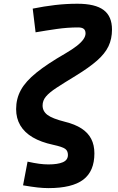

<svg xmlns="http://www.w3.org/2000/svg" viewBox="-20 -762 626 1017"><path d="M236.8 234.4Q210 234.4 178.7 231Q147.5 227.5 102.1 219.7L126 94.2Q162.1 102.1 187.7 105.5Q213.4 108.9 236.8 108.9Q285.6 108.9 312.7 97.4Q339.8 85.9 339.8 58.6Q339.8 37.1 325.2 26.4Q310.5 15.6 261.2 4.9Q197.3 -8.8 153.6 -34.4Q109.9 -60.1 87.6 -97.7Q65.4 -135.3 65.4 -184.1Q65.4 -239.3 90.6 -285.2Q115.7 -331.1 172.9 -377.2Q230 -423.3 325.7 -478.5Q363.3 -500.5 387 -519Q410.6 -537.6 421.9 -554Q433.1 -570.3 433.1 -585Q433.1 -601.6 423.6 -609.1Q414.1 -616.7 394 -616.7Q337.4 -616.7 281.2 -608.6Q225.1 -600.6 168.5 -590.8L153.3 -716.3Q212.9 -728.5 272 -735.4Q331.1 -742.2 390.1 -742.2Q484.4 -742.2 528.8 -709Q573.2 -675.8 573.2 -605.5Q573.2 -556.2 554.7 -517.1Q536.1 -478 493.9 -440.9Q451.7 -403.8 381.3 -360.8Q318.8 -322.8 280 -297.4Q241.2 -272 223.4 -250.7Q205.6 -229.5 205.6 -203.1Q205.6 -172.9 231.4 -153.3Q257.3 -133.8 323.2 -117.2Q377 -104 411.6 -81.5Q446.3 -59.1 463.1 -26.4Q480 6.3 480 50.3Q480 145 420.9 189.7Q361.8 234.4 236.8 234.4Z"/></svg>

Font: Cascadia Code PL
Style: Italic
Weight: 400
Italic angle: -10°
Monospace: yes
Designer: Aaron Bell
Foundry: Saja Typeworks
Version: Version 2404.023